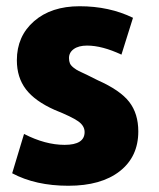

<svg xmlns="http://www.w3.org/2000/svg" viewBox="-20 -573 508 615"><path d="M423 -152Q423 -71 363.5 -24.5Q304 22 199 22Q94 22 19 -18L57 -144Q125 -109 187 -109Q251 -109 251 -150Q251 -170 230.5 -184.5Q210 -199 155 -221Q92 -249 63 -287Q34 -325 34 -380Q34 -457 89 -505Q144 -553 235 -553Q330 -553 406 -516L369 -398Q307 -427 259 -427Q232 -427 216.5 -416Q201 -405 201 -387Q201 -377 204 -370Q207 -363 216 -356Q225 -349 232.5 -345.5Q240 -342 260 -332.5Q280 -323 293 -316Q365 -284 394 -246.5Q423 -209 423 -152Z"/></svg>

Font: Repo
Style: ExtraBold
Weight: 800
Designer: Stefan Peev
Foundry: Context Ltd
Version: Version 001.000